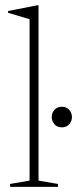

<svg xmlns="http://www.w3.org/2000/svg" viewBox="-20 -730 301 750"><path d="M130.5 -24.5 206.5 -11.5V0H19.5V-11.5L95.5 -24.5V-655L11.5 -680V-687L126.5 -709.5H130.5ZM221.5 -232.5Q203 -232.5 192.5 -244.8Q182 -257 182 -272.5Q182 -288.5 192.5 -300.8Q203 -313 221.5 -313Q240 -313 250.5 -300.8Q261 -288.5 261 -272.5Q261 -257 250.5 -244.8Q240 -232.5 221.5 -232.5Z"/></svg>

Font: Newsreader Text ExtraLight
Style: Regular
Weight: 275
Designer: Hugues Gentile
Foundry: Production Type
Version: Version 1.001